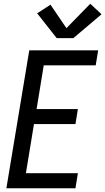

<svg xmlns="http://www.w3.org/2000/svg" viewBox="-20 -1003 561 1023"><path d="M14 0 136 -735H503L490 -655H213L175 -422H395L382 -342H161L118 -80H395L382 0ZM282 -800 178 -932 249 -978 334 -853 461 -983 521 -927 371 -800Z"/></svg>

Font: Iosevka SS04 Medium
Style: Italic
Weight: 500
Italic angle: -9°
Monospace: yes
Designer: Belleve Invis
Foundry: Belleve Invis
Version: Version 19.0.0; ttfautohint (v1.8.4)